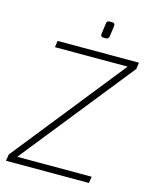

<svg xmlns="http://www.w3.org/2000/svg" viewBox="-127 -944 811 1026"><g transform="rotate(15 279.0 -431.0)"><path d="M353 -770H340Q323 -770 325 -787L333 -846Q334 -862 350 -862H365Q381 -862 379 -845L371 -786Q368 -770 353 -770ZM60 -36H472L466 0H7L13 -36L505 -654H103L108 -690H558L553 -654Z"/></g></svg>

Font: Exo 2.0 Extra Light
Style: Italic
Weight: 250
Italic angle: -8°
Designer: Natanael Gama
Version: Version 1.001;PS 001.001;hotconv 1.0.70;makeotf.lib2.5.58329